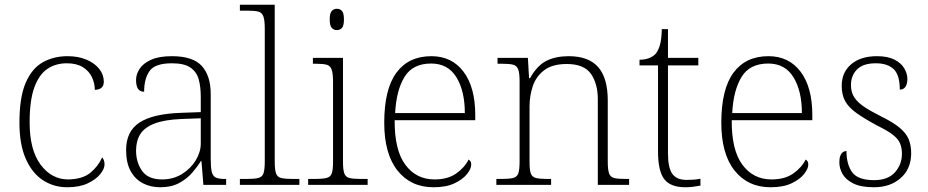

<svg xmlns="http://www.w3.org/2000/svg" viewBox="-20 -780 3915 810"><path d="M264 10Q207 10 161.5 -19.5Q116 -49 89 -109.5Q62 -170 62 -263Q62 -370 88.5 -431Q115 -492 161 -517.5Q207 -543 265 -543Q310 -543 344.5 -528.5Q379 -514 398.5 -489.5Q418 -465 418 -435Q418 -424 413.5 -416.5Q409 -409 400.5 -405Q392 -401 380 -401Q380 -429 367.5 -455Q355 -481 329 -497Q303 -513 262 -513Q215 -513 180 -489.5Q145 -466 125 -411.5Q105 -357 105 -264Q105 -147 151.5 -85Q198 -23 268 -23Q328 -24 361 -51Q394 -78 411 -116Q416 -110 418.5 -103Q421 -96 421 -86Q421 -68 403 -45.5Q385 -23 350 -6.5Q315 10 264 10Z M656 10Q615 10 582.5 -7Q550 -24 531 -58.5Q512 -93 512 -147Q512 -226 568.5 -263Q625 -300 744 -304L827 -307V-371Q827 -413 818.5 -444.5Q810 -476 784 -494.5Q758 -513 705 -513Q634 -513 611 -480.5Q588 -448 588 -393Q571 -393 562.5 -405Q554 -417 554 -443Q554 -466 568.5 -489Q583 -512 616.5 -527.5Q650 -543 705 -543Q794 -543 831.5 -501.5Q869 -460 869 -383V-111Q869 -75 873 -56.5Q877 -38 889.5 -31.5Q902 -25 928 -25H934V0H838L830 -100H827Q813 -77 791 -51.5Q769 -26 736 -8Q703 10 656 10ZM664 -23Q711 -23 748 -46Q785 -69 806 -104Q827 -139 827 -174V-281L746 -278Q673 -275 631 -258.5Q589 -242 571.5 -213.5Q554 -185 554 -145Q554 -95 579.5 -59Q605 -23 664 -23Z M992 0V-25H1019Q1052 -25 1069 -29Q1086 -33 1091.5 -48.5Q1097 -64 1097 -98V-659Q1097 -695 1091 -711Q1085 -727 1070 -731Q1055 -735 1027 -735H992V-760H1139V-98Q1139 -64 1144.5 -48.5Q1150 -33 1166.5 -29Q1183 -25 1217 -25H1243V0Z M1280 0V-25H1307Q1340 -25 1357 -29Q1374 -33 1379.5 -48Q1385 -63 1385 -97V-435Q1385 -471 1379 -487Q1373 -503 1358 -507Q1343 -511 1315 -511H1300V-536H1427V-98Q1427 -64 1432.5 -48.5Q1438 -33 1454.5 -29Q1471 -25 1505 -25H1531V0ZM1401 -653Q1388 -653 1379.5 -662.5Q1371 -672 1371 -698Q1371 -724 1379.5 -733.5Q1388 -743 1401 -743Q1415 -743 1423 -733.5Q1431 -724 1431 -698Q1431 -672 1423 -662.5Q1415 -653 1401 -653Z M1809 10Q1713 10 1657 -60.5Q1601 -131 1601 -262Q1601 -404 1652.5 -473.5Q1704 -543 1800 -543Q1886 -543 1935.5 -477.5Q1985 -412 1985 -294V-273H1645Q1644 -147 1690 -85Q1736 -23 1813 -23Q1869 -23 1904.5 -48Q1940 -73 1957 -107Q1962 -104 1965 -99Q1968 -94 1968 -86Q1968 -68 1950 -45.5Q1932 -23 1897 -6.5Q1862 10 1809 10ZM1941 -303Q1941 -396 1905.5 -454Q1870 -512 1799 -512Q1721 -512 1686.5 -455.5Q1652 -399 1647 -303Z M2074 0V-25H2094Q2127 -25 2144 -29Q2161 -33 2166.5 -48.5Q2172 -64 2172 -98V-439Q2172 -472 2166 -487.5Q2160 -503 2145 -507Q2130 -511 2102 -511H2079V-536H2207L2212 -450H2216Q2246 -504 2285.5 -523.5Q2325 -543 2379 -543Q2463 -543 2503.5 -497Q2544 -451 2544 -356V-98Q2544 -64 2549.5 -48.5Q2555 -33 2571 -29Q2587 -25 2621 -25H2634V0H2502V-361Q2502 -427 2473 -468.5Q2444 -510 2371 -510Q2310 -510 2275.5 -483.5Q2241 -457 2227.5 -416Q2214 -375 2214 -331V-97Q2214 -63 2219.5 -48Q2225 -33 2241.5 -29Q2258 -25 2291 -25H2305V0Z M2871 10Q2809 10 2782.5 -24Q2756 -58 2756 -142V-504H2678V-528Q2699 -528 2716 -534Q2733 -540 2744 -551Q2755 -562 2763 -586.5Q2771 -611 2772 -657H2798V-536H2926V-504H2798V-134Q2798 -72 2816.5 -46.5Q2835 -21 2876 -21Q2892 -21 2905.5 -22Q2919 -23 2935 -26V3Q2920 6 2903.5 8Q2887 10 2871 10Z M3231 10Q3135 10 3079 -60.5Q3023 -131 3023 -262Q3023 -404 3074.5 -473.5Q3126 -543 3222 -543Q3308 -543 3357.5 -477.5Q3407 -412 3407 -294V-273H3067Q3066 -147 3112 -85Q3158 -23 3235 -23Q3291 -23 3326.5 -48Q3362 -73 3379 -107Q3384 -104 3387 -99Q3390 -94 3390 -86Q3390 -68 3372 -45.5Q3354 -23 3319 -6.5Q3284 10 3231 10ZM3363 -303Q3363 -396 3327.5 -454Q3292 -512 3221 -512Q3143 -512 3108.5 -455.5Q3074 -399 3069 -303Z M3667 10Q3612 10 3580 -6Q3548 -22 3534.5 -46Q3521 -70 3521 -95Q3521 -112 3525 -122.5Q3529 -133 3536 -138Q3543 -143 3551 -143Q3551 -87 3575 -53.5Q3599 -20 3668 -20Q3726 -20 3755.5 -53Q3785 -86 3785 -131Q3785 -155 3777.5 -174Q3770 -193 3748 -210.5Q3726 -228 3683 -249Q3627 -279 3593.5 -303Q3560 -327 3545.5 -353.5Q3531 -380 3531 -418Q3531 -475 3571 -509Q3611 -543 3680 -543Q3725 -543 3753.5 -528.5Q3782 -514 3795 -491.5Q3808 -469 3808 -447Q3808 -426 3800 -414Q3792 -402 3776 -402Q3776 -464 3750 -488.5Q3724 -513 3675 -513Q3621 -513 3595.5 -487Q3570 -461 3570 -421Q3570 -390 3584.5 -368.5Q3599 -347 3627 -328.5Q3655 -310 3697 -289Q3748 -264 3775.5 -241Q3803 -218 3813.5 -192.5Q3824 -167 3824 -134Q3824 -68 3780 -29Q3736 10 3667 10Z"/></svg>

Font: Noto Serif Hentaigana ExtraLight
Style: Regular
Weight: 200
Designer: Kazuhiro Yamada
Foundry: nipponia
Version: Version 1.000